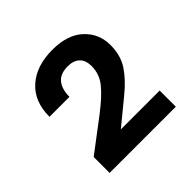

<svg xmlns="http://www.w3.org/2000/svg" viewBox="-116 -812 605 605"><g transform="rotate(-45 187.0 -509.0)"><path d="M46 -308V-379L153 -460Q200 -496 222 -523.5Q244 -551 244 -586Q244 -612 230 -625.5Q216 -639 190 -639Q157 -639 141.5 -620Q126 -601 126 -567H37Q37 -635 79 -672.5Q121 -710 193 -710Q260 -710 296.5 -676Q333 -642 333 -591Q333 -545 311.5 -512.5Q290 -480 252 -449L168 -380H341V-308Z"/></g></svg>

Font: CBA Beacon Sans Bold
Style: Regular
Weight: 700
Designer: Wei Huang
Foundry: Wei Huang
Version: Version 1.002